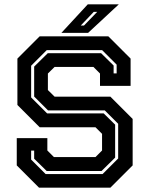

<svg xmlns="http://www.w3.org/2000/svg" viewBox="-20 -868 691 888"><path d="M160.5 0 57.5 -103V-229H199V-172L229.5 -141.5H421.5L452 -172V-249L421.5 -279.5H163.5L60.5 -382.5V-597L163.5 -700H481L584 -597V-471H442.5V-528L412 -558.5H232.5L201.5 -528V-451.5L232.5 -421H490.5L593.5 -318V-103L490.5 0ZM191 -63H454.5L526.5 -135V-295.5L464.5 -357.5H202L138 -421.5V-560L201 -622H447.5L505.5 -565V-528.5H519.5V-569L452.5 -636H196L124 -564V-417.5L198 -343.5H459.5L512.5 -291.5V-139L449.5 -77H196L138 -134V-171.5H124V-130ZM264 -716 386 -848H529.5L387.5 -716ZM353.5 -750H368.5L429.5 -813H413.5Z"/></svg>

Font: Tourney
Style: Bold
Weight: 700
Designer: Tyler Finck
Foundry: Etcetera Type Co
Version: Version 1.015